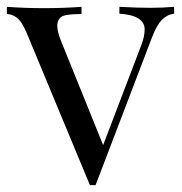

<svg xmlns="http://www.w3.org/2000/svg" viewBox="-22 -535 531 560"><path d="M485.8 -515.1V-495.1Q465.8 -492.7 450.2 -477.1Q434.6 -461.4 420.9 -424.8L256.8 4.9H240.2L56.2 -438Q41.5 -472.7 27.1 -483.4Q12.7 -494.1 -2 -494.1V-515.1Q49.8 -511.2 106.4 -511.2Q163.1 -511.2 215.8 -515.1V-494.1Q167.5 -494.1 156.2 -485.4Q145 -476.6 145 -460Q145 -443.4 155.8 -416L278.8 -111.8L389.2 -400.9Q399.9 -428.2 399.9 -449.2Q399.9 -490.2 326.2 -495.1V-515.1Q377.9 -512.2 416 -512.2Q454.1 -512.2 485.8 -515.1Z"/></svg>

Font: PlayfairDisplay-Regular
Style: Regular
Weight: 400
Designer: Claus Eggers Sørensen
Foundry: Claus Eggers Sørensen
Version: Version 1.002;PS 001.002;hotconv 1.0.70;makeotf.lib2.5.58329